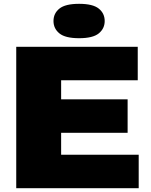

<svg xmlns="http://www.w3.org/2000/svg" viewBox="-20 -985 789 1005"><path d="M65 0V-740H701V-565H300V-465H648V-290H300V-175H706V0ZM394 -785Q322 -785 291 -810.2Q260 -835.5 260 -875Q260 -915 291 -940Q322 -965 394 -965Q466 -965 497 -940Q528 -915 528 -875Q528 -835.5 497 -810.2Q466 -785 394 -785Z"/></svg>

Font: Encode Sans Expanded Black
Style: Regular
Weight: 900
Width: 7
Designer: Multiple Designers
Foundry: Impallari Type
Version: Version 3.000; ttfautohint (v1.8.3) -l 8 -r 50 -G 200 -x 14 